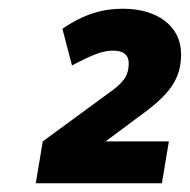

<svg xmlns="http://www.w3.org/2000/svg" viewBox="-20 -828 435 440"><path d="M351 -408 367 -504H222L300 -562C368 -611 395 -646 395 -704C395 -770 338 -808 262 -808C217 -808 174 -797 123 -762L145 -678C192 -703 216 -712 239 -712C263 -712 275 -702 275 -683C275 -656 264 -641 239 -622L78 -504L62 -408Z"/></svg>

Font: Celebes ExtraBold
Style: Italic
Weight: 800
Italic angle: -10°
Designer: Anugrah Pasau
Foundry: Lafontype
Version: Version 1.000